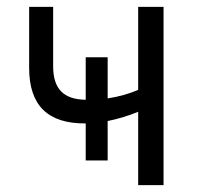

<svg xmlns="http://www.w3.org/2000/svg" viewBox="-20 -540 582 560"><path d="M383 0H457V-520H383V-278C356 -266 326 -258 294 -253V-373H230V-249C165 -250 135 -281 135 -347V-520H65V-342C65 -232 120 -179 230 -180V-72H294V-187C324 -193 354 -202 383 -214Z"/></svg>

Font: Fixel Text Regular
Style: Regular
Weight: 400
Width: 4
Designer: AlfaBravo + MacPaw
Foundry: Kyrylo Tkachov, Marchela Mozhyna, Serhii Makarenko, Maria Weinstein, Zakhar Kryvoshyya
Version: Version 1.211